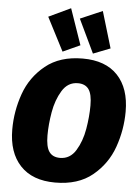

<svg xmlns="http://www.w3.org/2000/svg" viewBox="-65 -1052 808 1122"><g transform="rotate(5 339.0 -491.5)"><path d="M676 -429Q676 -322 640 -220Q604 -118 520 -49Q436 20 301 20Q168 20 96.5 -56Q25 -132 25 -268Q25 -375 61 -477Q97 -579 181.5 -647.5Q266 -716 400 -716Q534 -716 605 -640.5Q676 -565 676 -429ZM233 -251Q233 -184 253.5 -155Q274 -126 317 -126Q376 -126 409.5 -180.5Q443 -235 455.5 -308Q468 -381 468 -447Q468 -513 447.5 -541.5Q427 -570 384 -570Q325 -570 291.5 -515Q258 -460 245.5 -387.5Q233 -315 233 -251ZM306 -1003 379 -792 278 -746 177 -942ZM492 -1003 556 -789 456 -750 362 -947Z"/></g></svg>

Font: Fira Sans Black
Style: Italic
Weight: 900
Italic angle: -8°
Designer: Carrois Corporate & Edenspiekermann AG
Foundry: Carrois Corporate GbR & Edenspiekermann AG
Version: Version 4.203